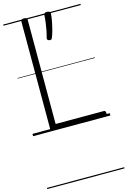

<svg xmlns="http://www.w3.org/2000/svg" viewBox="-199 -1064 1069 1610"><g transform="rotate(-15 335.5 -259.0)"><path d="M181 0Q154 0 154 -23V-955Q154 -965 160.5 -969.5Q167 -974 181 -974Q196 -974 202.5 -969.5Q209 -965 209 -955V-50H628Q636 -50 640 -44.5Q644 -39 644 -25Q644 -11 640 -5.5Q636 0 628 0ZM337 -743Q326 -747 323.5 -753.5Q321 -760 324 -770Q331 -793 337.5 -826Q344 -859 348.5 -893.5Q353 -928 354 -955Q354 -964 360 -970.5Q366 -977 381 -977Q397 -977 404.5 -970.5Q412 -964 411 -955Q409 -926 402 -889Q395 -852 385.5 -816Q376 -780 365 -755Q362 -747 356.5 -743Q351 -739 337 -743ZM0 449H671V459H0ZM0 -20H671V0H0ZM0 -505H671V-500H0ZM0 -969H671V-959H0Z"/></g></svg>

Font: Playwrite IT Trad Guides
Style: Regular
Weight: 400
Designer: Veronika Burian, José Scaglione
Foundry: TypeTogether
Version: Version 1.003